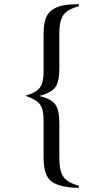

<svg xmlns="http://www.w3.org/2000/svg" viewBox="-20 -729 541 938"><path d="M365 189Q273 187 233 158.5Q193 130 193 42V-142Q193 -196 174.5 -220Q156 -244 104 -261Q156 -276 174.5 -300.5Q193 -325 193 -379V-564Q193 -610 203.5 -639Q214 -668 238 -683Q262 -698 290.5 -703Q319 -708 365 -709V-698Q311 -685 290.5 -656.5Q270 -628 270 -570V-395Q270 -330 250.5 -303Q231 -276 172 -260Q231 -246 250.5 -218.5Q270 -191 270 -126V49Q270 107 290.5 135.5Q311 164 365 178Z"/></svg>

Font: MM Ethnic
Style: Regular
Weight: 400
Designer: Khon Soe Zaw Thu
Version: Version 1.00 July 18, 2016, initial release